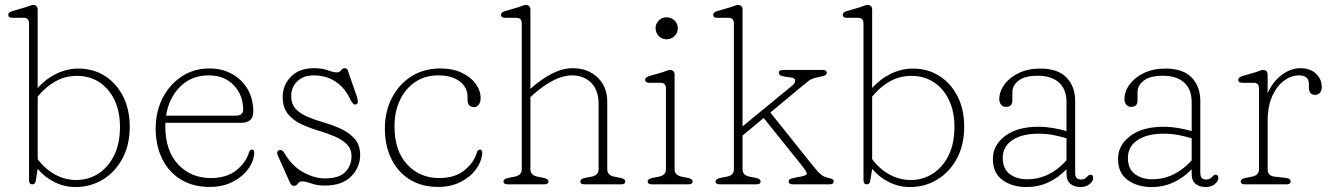

<svg xmlns="http://www.w3.org/2000/svg" viewBox="-20 -746 5388 777"><path d="M132.5 -706V-390Q165.5 -427 208.8 -447.8Q252 -468.5 297 -468.5Q358.5 -468.5 405.5 -438Q452.5 -407.5 478.8 -354.8Q505 -302 505 -234Q505 -158.5 475 -103.5Q445 -48.5 395.2 -18.8Q345.5 11 285 11Q241 11 200.8 -9Q160.5 -29 132.5 -62.5L124.5 -13Q122.5 0 110.5 0Q97.5 0 97.5 -17V-650Q97.5 -674 76.5 -674H29.5Q13.5 -674 13.5 -686Q13.5 -696 29.5 -701L84.5 -717Q92 -719.5 100.5 -722.8Q109 -726 113.5 -726Q132.5 -726 132.5 -706ZM291.5 -439Q243.5 -439 203.5 -416.2Q163.5 -393.5 132.5 -355V-102Q162.5 -61.5 203.2 -39.5Q244 -17.5 288 -17.5Q337.5 -17.5 377.8 -43.2Q418 -69 441.8 -117Q465.5 -165 465.5 -232.5Q465.5 -295.5 443 -342Q420.5 -388.5 381.2 -413.8Q342 -439 291.5 -439Z M1005 -294Q1005 -249 955 -249H649.5Q649 -242 649 -235Q649 -136 700.8 -80.8Q752.5 -25.5 833 -25.5Q898.5 -25.5 937.2 -57.5Q976 -89.5 987 -127.5Q990.5 -140.5 999 -140.5Q1005 -140.5 1007 -136.2Q1009 -132 1009 -126.5Q1006.5 -91.5 983 -60.2Q959.5 -29 919.8 -9.2Q880 10.5 828.5 10.5Q760.5 10.5 711.5 -19.8Q662.5 -50 636.2 -103.5Q610 -157 610 -226Q610 -294.5 638.2 -349.5Q666.5 -404.5 715.8 -436.8Q765 -469 828 -469Q878 -469 918 -447.2Q958 -425.5 981.5 -386.2Q1005 -347 1005 -294ZM824 -441Q755.5 -441 709.5 -395.8Q663.5 -350.5 652 -278H934Q964 -278 964 -303Q964 -361 926 -401Q888 -441 824 -441Z M1249 -441Q1209 -441 1183.8 -417.5Q1158.5 -394 1158.5 -357Q1158.5 -325.5 1176.2 -306Q1194 -286.5 1223.8 -273.8Q1253.5 -261 1290 -250.5Q1325 -240.5 1359 -225Q1393 -209.5 1415.2 -184.2Q1437.5 -159 1437.5 -119Q1437.5 -69 1401 -32Q1364.5 5 1294.5 5Q1264 5 1240 -3.5Q1216 -12 1202.5 -12Q1191.5 -12 1185.5 -3Q1179.5 6 1169.5 6Q1158.5 6 1152.5 -9L1105.5 -114Q1095.5 -135.5 1112.5 -139Q1122 -140.5 1130.5 -127Q1161.5 -74 1207 -49Q1252.5 -24 1294.5 -24Q1352 -24 1377.2 -49.8Q1402.5 -75.5 1402.5 -114Q1402.5 -143.5 1383 -162.8Q1363.5 -182 1332.2 -195Q1301 -208 1266.5 -218Q1231.5 -228.5 1198.8 -243.8Q1166 -259 1145 -285.2Q1124 -311.5 1124 -354Q1124 -401.5 1157.5 -435.8Q1191 -470 1250.5 -470Q1284.5 -470 1307 -461.5Q1329.5 -453 1343.5 -453Q1354 -453 1360.2 -461.5Q1366.5 -470 1373.5 -470Q1384.5 -470 1387.5 -461L1422.5 -360Q1426.5 -349 1428 -337.2Q1429.5 -325.5 1419.5 -323Q1408.5 -320.5 1396.5 -346Q1375 -391.5 1337.2 -416.2Q1299.5 -441 1249 -441Z M1925 -349Q1925 -333.5 1917.8 -323Q1910.5 -312.5 1899 -312.5Q1872 -312.5 1872 -342.5V-355Q1872 -392 1840.5 -416.5Q1809 -441 1753 -441Q1700.5 -441 1660.8 -414.5Q1621 -388 1598.8 -341.5Q1576.5 -295 1576.5 -234.5Q1576.5 -136 1627.5 -80.8Q1678.5 -25.5 1757 -25.5Q1822 -25.5 1860.2 -57.5Q1898.5 -89.5 1909.5 -127.5Q1913.5 -140.5 1921.5 -140.5Q1927.5 -140.5 1929.8 -136.2Q1932 -132 1931.5 -126.5Q1929 -91.5 1905.8 -60.2Q1882.5 -29 1843 -9.2Q1803.5 10.5 1753 10.5Q1686 10.5 1637.8 -19.8Q1589.5 -50 1563.5 -103.5Q1537.5 -157 1537.5 -226Q1537.5 -294.5 1565.8 -349.5Q1594 -404.5 1644.5 -436.8Q1695 -469 1762 -469Q1812.5 -469 1849 -451.5Q1885.5 -434 1905.2 -406.8Q1925 -379.5 1925 -349Z M2126.5 -706V-386.5Q2171 -426.5 2214 -448.2Q2257 -470 2298 -470Q2358.5 -470 2398 -432.8Q2437.5 -395.5 2437.5 -334V-61Q2437.5 -36.5 2466.5 -31L2491.5 -26Q2510.5 -22 2510.5 -12Q2510.5 0 2493.5 0H2345.5Q2328.5 0 2328.5 -12Q2328.5 -22 2347.5 -26L2373.5 -31Q2402.5 -36.5 2402.5 -61V-324Q2402.5 -381 2372.5 -411Q2342.5 -441 2294 -441Q2261 -441 2221.8 -422Q2182.5 -403 2137.5 -363L2126.5 -353V-61Q2126.5 -36.5 2155.5 -31L2180.5 -26Q2199.5 -22 2199.5 -12Q2199.5 0 2182.5 0H2034.5Q2017.5 0 2017.5 -12Q2017.5 -22 2036.5 -26L2062.5 -31Q2091.5 -36.5 2091.5 -61V-650Q2091.5 -674 2070.5 -674H2023.5Q2007.5 -674 2007.5 -686Q2007.5 -696 2023.5 -701L2078.5 -717Q2086 -719.5 2094.5 -722.8Q2103 -726 2107.5 -726Q2126.5 -726 2126.5 -706Z M2677 -587Q2659 -587 2646 -600.2Q2633 -613.5 2633 -632Q2633 -650 2646 -663Q2659 -676 2677 -676Q2696.5 -676 2709.8 -663Q2723 -650 2723 -632Q2723 -613.5 2709.8 -600.2Q2696.5 -587 2677 -587ZM2710 -443V-61Q2710 -36.5 2739 -31L2764 -26Q2783 -22 2783 -12Q2783 0 2766 0H2618Q2601 0 2601 -12Q2601 -22 2620 -26L2646 -31Q2675 -36.5 2675 -61V-387Q2675 -411 2654 -411H2607Q2591 -411 2591 -423Q2591 -433 2607 -438L2662 -454Q2669.5 -456.5 2678 -459.8Q2686.5 -463 2691 -463Q2710 -463 2710 -443Z M2893 0Q2876 0 2876 -12Q2876 -22 2895 -26L2921 -31Q2950 -36.5 2950 -61V-650Q2950 -674 2929 -674H2882Q2866 -674 2866 -686Q2866 -696 2882 -701L2937 -717Q2944.5 -719.5 2953 -722.8Q2961.5 -726 2966 -726Q2985 -726 2985 -706V-234.5L3187 -400.5Q3198 -409.5 3198 -419.8Q3198 -430 3183.5 -432L3158.5 -435.5Q3141.5 -438 3136.5 -442.2Q3131.5 -446.5 3131.5 -451Q3131.5 -463 3148.5 -463H3309Q3326 -463 3326 -451Q3326 -445.5 3320 -441.8Q3314 -438 3290 -433.5Q3265.5 -429 3252.8 -419Q3240 -409 3219 -391.5L3097.5 -290.5L3274.5 -69.5Q3292 -48 3303.2 -39Q3314.5 -30 3330.5 -26.5Q3342 -24 3348 -21.2Q3354 -18.5 3354 -12Q3354 0 3337 0H3188.5Q3171.5 0 3171.5 -12Q3171.5 -18 3176.8 -21Q3182 -24 3198 -27L3223.5 -32Q3247 -36.5 3245 -45Q3243 -53.5 3223.5 -78L3070.5 -268.5L2985 -197.5V-61Q2985 -36.5 3014 -31L3039 -26Q3058 -22 3058 -12Q3058 0 3041 0Z M3509.5 -706V-390Q3542.5 -427 3585.8 -447.8Q3629 -468.5 3674 -468.5Q3735.5 -468.5 3782.5 -438Q3829.5 -407.5 3855.8 -354.8Q3882 -302 3882 -234Q3882 -158.5 3852 -103.5Q3822 -48.5 3772.2 -18.8Q3722.5 11 3662 11Q3618 11 3577.8 -9Q3537.5 -29 3509.5 -62.5L3501.5 -13Q3499.5 0 3487.5 0Q3474.5 0 3474.5 -17V-650Q3474.5 -674 3453.5 -674H3406.5Q3390.5 -674 3390.5 -686Q3390.5 -696 3406.5 -701L3461.5 -717Q3469 -719.5 3477.5 -722.8Q3486 -726 3490.5 -726Q3509.5 -726 3509.5 -706ZM3668.5 -439Q3620.5 -439 3580.5 -416.2Q3540.5 -393.5 3509.5 -355V-102Q3539.5 -61.5 3580.2 -39.5Q3621 -17.5 3665 -17.5Q3714.5 -17.5 3754.8 -43.2Q3795 -69 3818.8 -117Q3842.5 -165 3842.5 -232.5Q3842.5 -295.5 3820 -342Q3797.5 -388.5 3758.2 -413.8Q3719 -439 3668.5 -439Z M3998 -103.5Q3998 -158 4047.2 -195.5Q4096.5 -233 4182.5 -233Q4211 -233 4241 -228Q4271 -223 4296 -215.5V-332.5Q4296 -385 4265.2 -412.2Q4234.5 -439.5 4179.5 -439.5Q4128 -439.5 4102.5 -420Q4077 -400.5 4077 -373.5V-338.5Q4077 -313.5 4050 -313.5Q4039 -313.5 4031.5 -322.2Q4024 -331 4024 -343.5Q4024 -376 4045 -404.5Q4066 -433 4103.5 -450.8Q4141 -468.5 4190.5 -468.5Q4261 -468.5 4296 -432.2Q4331 -396 4331 -337.5V-46Q4331 -19.5 4354.5 -19.5Q4363 -19.5 4368.2 -22.2Q4373.5 -25 4377 -28.5Q4381 -32.5 4384.5 -35.8Q4388 -39 4392.5 -39Q4404 -39 4404 -26Q4404 -12.5 4389.2 -0.8Q4374.5 11 4353 11Q4328 11 4312 -1.8Q4296 -14.5 4296 -43V-61Q4226 11 4135 11Q4076 11 4037 -17.5Q3998 -46 3998 -103.5ZM4038 -106.5Q4038 -62.5 4066.5 -41.5Q4095 -20.5 4136 -20.5Q4227 -20.5 4296 -97V-186.5Q4271 -194 4242.5 -199.5Q4214 -205 4182.5 -205Q4116 -205 4077 -179Q4038 -153 4038 -106.5Z M4504.5 -103.5Q4504.5 -158 4553.8 -195.5Q4603 -233 4689 -233Q4717.5 -233 4747.5 -228Q4777.5 -223 4802.5 -215.5V-332.5Q4802.5 -385 4771.8 -412.2Q4741 -439.5 4686 -439.5Q4634.5 -439.5 4609 -420Q4583.5 -400.5 4583.5 -373.5V-338.5Q4583.5 -313.5 4556.5 -313.5Q4545.5 -313.5 4538 -322.2Q4530.5 -331 4530.5 -343.5Q4530.5 -376 4551.5 -404.5Q4572.5 -433 4610 -450.8Q4647.5 -468.5 4697 -468.5Q4767.5 -468.5 4802.5 -432.2Q4837.5 -396 4837.5 -337.5V-46Q4837.5 -19.5 4861 -19.5Q4869.5 -19.5 4874.8 -22.2Q4880 -25 4883.5 -28.5Q4887.5 -32.5 4891 -35.8Q4894.5 -39 4899 -39Q4910.5 -39 4910.5 -26Q4910.5 -12.5 4895.8 -0.8Q4881 11 4859.5 11Q4834.5 11 4818.5 -1.8Q4802.5 -14.5 4802.5 -43V-61Q4732.5 11 4641.5 11Q4582.5 11 4543.5 -17.5Q4504.5 -46 4504.5 -103.5ZM4544.5 -106.5Q4544.5 -62.5 4573 -41.5Q4601.5 -20.5 4642.5 -20.5Q4733.5 -20.5 4802.5 -97V-186.5Q4777.5 -194 4749 -199.5Q4720.5 -205 4689 -205Q4622.5 -205 4583.5 -179Q4544.5 -153 4544.5 -106.5Z M5110 -443V-369Q5131 -416 5167.2 -443Q5203.5 -470 5242 -470Q5282 -470 5305.5 -448Q5329 -426 5329 -394Q5329 -380 5321.8 -371Q5314.5 -362 5302 -362Q5277 -362 5277 -393V-406Q5277 -425.5 5265.8 -433.2Q5254.5 -441 5236.5 -441Q5206 -441 5177 -420Q5148 -399 5129 -357.8Q5110 -316.5 5110 -256V-61Q5110 -34 5139 -31L5184 -26Q5203 -23.5 5203 -12Q5203 0 5186 0H5018Q5001 0 5001 -12Q5001 -22 5020 -26L5046 -31Q5075 -36.5 5075 -61V-387Q5075 -411 5054 -411H5007Q4991 -411 4991 -423Q4991 -433 5007 -438L5062 -454Q5069.5 -456.5 5078 -459.8Q5086.5 -463 5091 -463Q5110 -463 5110 -443Z"/></svg>

Font: Fraunces 9pt S100 Thin
Style: Regular
Weight: 100
Version: Version 1.000; ttfautohint (v1.8.3)